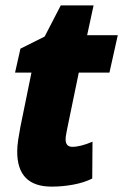

<svg xmlns="http://www.w3.org/2000/svg" viewBox="-20 -684 458 714"><path d="M323 -20 324 -157Q279 -138 249 -138Q224 -138 224 -166Q224 -174 226 -184.5Q228 -195 230 -206L273 -414H387L418 -553H304L328 -664H206L146 -548L56 -503L36 -414H97L56 -213Q51 -187 47.5 -163.5Q44 -140 44 -120Q44 10 172 10Q213 10 253 2.5Q293 -5 323 -20Z"/></svg>

Font: Noto Sans Display SemiCondensed Black
Style: Italic
Weight: 900
Width: 4
Designer: Monotype Design team
Foundry: Monotype Imaging Inc.
Version: 1.000